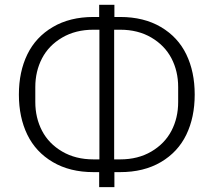

<svg xmlns="http://www.w3.org/2000/svg" viewBox="-20 -745 883 794"><path d="M390.1 28.8V-33.2H366.2Q269 -33.2 198.5 -74.7Q127.9 -116.2 93 -188Q58.1 -259.8 58.1 -354Q58.1 -448.2 93 -520Q127.9 -591.8 198.5 -633.3Q269 -674.8 366.2 -674.8H390.1V-725.1H453.1V-674.8H477.1Q574.7 -674.8 645.3 -633.3Q715.8 -591.8 750.5 -520Q785.2 -448.2 785.2 -354Q785.2 -259.8 750.5 -188Q715.8 -116.2 645.3 -74.7Q574.7 -33.2 477.1 -33.2H453.1V28.8ZM366.2 -85.9H391.1V-622.1H366.2Q292.5 -622.1 237.1 -589.6Q181.6 -557.1 153.8 -503.7Q126 -450.2 126 -384.8V-323.2Q126 -257.8 153.8 -204.3Q181.6 -150.9 237.1 -118.4Q292.5 -85.9 366.2 -85.9ZM452.1 -85.9H477.1Q550.8 -85.9 606 -118.4Q661.1 -150.9 689 -204.1Q716.8 -257.3 716.8 -323.2V-384.8Q716.8 -450.7 689 -503.9Q661.1 -557.1 606 -589.6Q550.8 -622.1 477.1 -622.1H452.1Z"/></svg>

Font: Anuphan Light
Style: Regular
Weight: 300
Designer: Mike Abbink, Paul van der Laan, Pieter van Rosmalen, Mint Tantisuwanna
Foundry: Bold Monday; Cadson Demak
Version: Version 3.002;hotconv 1.0.109;makeotfexe 2.5.65596